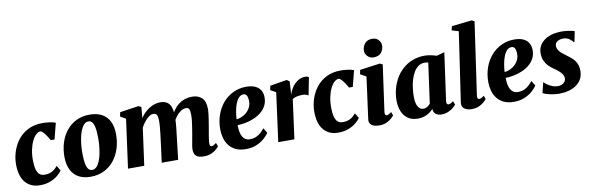

<svg xmlns="http://www.w3.org/2000/svg" viewBox="-54 -1310 5587 1816"><g transform="rotate(-10 2740.0 -401.5)"><path d="M214.5 10Q129 10 78 -47.8Q27 -105.5 25.5 -218.5Q24.5 -280 43.5 -341.5Q62.5 -403 101.2 -453.8Q140 -504.5 199.8 -535Q259.5 -565.5 340 -565.5Q369.5 -565.5 405 -561Q440.5 -556.5 464.5 -546.5L425 -392.5H389.5Q378 -412 363 -435Q348 -458 332.5 -474.5Q317 -491 306 -491Q285.5 -491 264.2 -471.8Q243 -452.5 225.8 -417Q208.5 -381.5 198.2 -332.2Q188 -283 189.5 -224Q191 -172 201 -140.5Q211 -109 229.5 -94.8Q248 -80.5 276.5 -80.5Q307.5 -80.5 330.8 -89.2Q354 -98 371 -112Q388 -126 401 -143L430.5 -94.5Q417.5 -73.5 388.5 -49Q359.5 -24.5 316 -7.2Q272.5 10 214.5 10Z M791 -566.5Q860 -566.5 908 -541Q956 -515.5 981.2 -465.5Q1006.5 -415.5 1007 -343Q1007.5 -270 987.2 -205.2Q967 -140.5 927.5 -91.2Q888 -42 831 -14Q774 14 701 14Q634 14 586.8 -12Q539.5 -38 514.5 -88.5Q489.5 -139 488.5 -211Q488 -285 508.2 -349.5Q528.5 -414 567.8 -462.8Q607 -511.5 663.2 -539Q719.5 -566.5 791 -566.5ZM770.5 -505.5Q746 -505.5 728 -487Q710 -468.5 697 -437.5Q684 -406.5 676 -368.8Q668 -331 664.5 -291Q661 -251 661.5 -215.5Q662 -149 670.5 -112.5Q679 -76 693.2 -61.5Q707.5 -47 725.5 -47Q750 -47 768.2 -65.2Q786.5 -83.5 799.2 -114.2Q812 -145 819.8 -183.2Q827.5 -221.5 831 -261.5Q834.5 -301.5 834 -338.5Q833.5 -405 825 -441.2Q816.5 -477.5 802.5 -491.5Q788.5 -505.5 770.5 -505.5Z M1287.5 -553 1278 -446.5Q1293 -471 1314.2 -492.8Q1335.5 -514.5 1360.5 -530.8Q1385.5 -547 1413.2 -556.2Q1441 -565.5 1470 -565.5Q1505 -565.5 1529.5 -552.2Q1554 -539 1567.8 -509.2Q1581.5 -479.5 1584 -429Q1584.5 -421 1584.5 -411.5Q1584.5 -402 1583.8 -392Q1583 -382 1582 -371.5L1560.5 -402.5Q1576 -443 1597.8 -473.2Q1619.5 -503.5 1646.8 -524Q1674 -544.5 1706.5 -555Q1739 -565.5 1776.5 -565.5Q1832.5 -565.5 1868.5 -532.8Q1904.5 -500 1904.5 -419.5Q1904.5 -404.5 1900.5 -373.5Q1896.5 -342.5 1891.2 -308.2Q1886 -274 1881 -247Q1876.5 -222 1871.8 -195Q1867 -168 1863.5 -143Q1860 -118 1860 -100Q1860 -82 1865.8 -77.2Q1871.5 -72.5 1879 -72.5Q1887.5 -72.5 1896.8 -77.2Q1906 -82 1923 -95L1936.5 -61Q1931 -53 1913 -36Q1895 -19 1864.2 -4.5Q1833.5 10 1789.5 10Q1748 10 1727.2 -2.5Q1706.5 -15 1700 -33.5Q1693.5 -52 1693.5 -71Q1693.5 -85.5 1697.2 -109.2Q1701 -133 1706.5 -161Q1712 -189 1716.5 -216.5Q1721 -243.5 1726.2 -276Q1731.5 -308.5 1735.2 -341.2Q1739 -374 1738.5 -401.5Q1738 -442 1728.8 -455.5Q1719.5 -469 1699.5 -469Q1681 -469 1660.8 -458.5Q1640.5 -448 1621.2 -428.2Q1602 -408.5 1586.2 -380.8Q1570.5 -353 1561 -318.5L1584.5 -407.5Q1584.5 -384.5 1582.8 -356.8Q1581 -329 1578.2 -300.5Q1575.5 -272 1572 -247L1543 0H1385.5L1413.5 -216Q1417 -244 1420.8 -275.8Q1424.5 -307.5 1427.2 -339.5Q1430 -371.5 1429.5 -399Q1428 -443.5 1417.2 -456.2Q1406.5 -469 1383.5 -469Q1370 -469 1354.8 -460.2Q1339.5 -451.5 1323.5 -436Q1307.5 -420.5 1292.8 -400.2Q1278 -380 1266.5 -357.5L1217.5 0H1061.5L1125.5 -469L1073.5 -498L1081 -539L1261.5 -565.5Z M2417.5 -105.5Q2404.5 -84.5 2374.8 -57Q2345 -29.5 2299.5 -9Q2254 11.5 2193 11.5Q2136 11.5 2096.2 -7.5Q2056.5 -26.5 2032 -58.5Q2007.5 -90.5 1996.5 -130.2Q1985.5 -170 1985 -211.5Q1984.5 -289 2007.8 -354.2Q2031 -419.5 2073 -467.5Q2115 -515.5 2172 -542.2Q2229 -569 2295 -569Q2349 -569 2383 -552.8Q2417 -536.5 2433.2 -508.8Q2449.5 -481 2450.5 -447Q2452 -398.5 2433.2 -362.2Q2414.5 -326 2382.5 -300.2Q2350.5 -274.5 2311 -258Q2271.5 -241.5 2230.5 -233.8Q2189.5 -226 2154 -225Q2154 -187.5 2159.8 -159.2Q2165.5 -131 2177.2 -112Q2189 -93 2206 -83.2Q2223 -73.5 2244.5 -73.5Q2282.5 -73.5 2309.5 -86.5Q2336.5 -99.5 2355.5 -118.2Q2374.5 -137 2388 -154ZM2260 -502.5Q2231.5 -502.5 2212.2 -481.2Q2193 -460 2180.8 -426.5Q2168.5 -393 2162 -354.5Q2155.5 -316 2154 -281.5Q2171 -282.5 2191.2 -289.5Q2211.5 -296.5 2231 -309Q2250.5 -321.5 2266.8 -340Q2283 -358.5 2292.2 -382.2Q2301.5 -406 2300.5 -435Q2299 -469 2288.8 -485.8Q2278.5 -502.5 2260 -502.5Z M2504.5 0 2567.5 -469 2515 -498 2523 -539 2685 -565.5 2710.5 -548.5 2705.5 -457 2702.5 -419.5Q2711 -448 2725.8 -474.2Q2740.5 -500.5 2761.2 -521Q2782 -541.5 2807.5 -553.5Q2833 -565.5 2863 -565.5Q2876 -565.5 2884.8 -562Q2893.5 -558.5 2897 -555.5L2863.5 -384.5Q2860.5 -388.5 2846.2 -394.8Q2832 -401 2808.5 -401Q2793.5 -401 2779 -399.5Q2764.5 -398 2751.8 -395.2Q2739 -392.5 2728.5 -387.8Q2718 -383 2710.5 -376.5L2659.5 0Z M3079 10Q2993.5 10 2942.5 -47.8Q2891.5 -105.5 2890 -218.5Q2889 -280 2908 -341.5Q2927 -403 2965.8 -453.8Q3004.5 -504.5 3064.2 -535Q3124 -565.5 3204.5 -565.5Q3234 -565.5 3269.5 -561Q3305 -556.5 3329 -546.5L3289.5 -392.5H3254Q3242.5 -412 3227.5 -435Q3212.5 -458 3197 -474.5Q3181.5 -491 3170.5 -491Q3150 -491 3128.8 -471.8Q3107.5 -452.5 3090.2 -417Q3073 -381.5 3062.8 -332.2Q3052.5 -283 3054 -224Q3055.5 -172 3065.5 -140.5Q3075.5 -109 3094 -94.8Q3112.5 -80.5 3141 -80.5Q3172 -80.5 3195.2 -89.2Q3218.5 -98 3235.5 -112Q3252.5 -126 3265.5 -143L3295 -94.5Q3282 -73.5 3253 -49Q3224 -24.5 3180.5 -7.2Q3137 10 3079 10Z M3474 10Q3441 10 3419 0.8Q3397 -8.5 3387 -24.8Q3377 -41 3380 -62Q3382.5 -84.5 3386.8 -115Q3391 -145.5 3396 -183.2Q3401 -221 3407.2 -265.5Q3413.5 -310 3420 -360.8Q3426.5 -411.5 3434 -467.5L3378 -498L3386 -539L3579.5 -565.5L3605.5 -553L3543.5 -109Q3541 -91 3545.2 -81.8Q3549.5 -72.5 3560 -72.5Q3569 -72.5 3579 -77.5Q3589 -82.5 3605.5 -95L3618.5 -61Q3612.5 -53 3594.5 -36Q3576.5 -19 3546.5 -4.5Q3516.5 10 3474 10ZM3530.5 -633Q3498 -633 3474.2 -658.2Q3450.5 -683.5 3452.5 -714Q3454.5 -753.5 3479 -781.2Q3503.5 -809 3548 -809Q3587 -809 3609 -784.5Q3631 -760 3630.5 -731Q3630 -690.5 3606.2 -661.8Q3582.5 -633 3530.5 -633Z M4135.5 -109Q4133 -89.5 4138.2 -81Q4143.5 -72.5 4154.5 -72.5Q4161.5 -72.5 4172 -77Q4182.5 -81.5 4199.5 -94.5L4213.5 -60.5Q4207.5 -51.5 4188.2 -34.5Q4169 -17.5 4139.5 -3.8Q4110 10 4072 10Q4040 10 4018.8 -5.2Q3997.5 -20.5 3995 -49.5L3995.5 -57.5Q3980.5 -40.5 3958.5 -25Q3936.5 -9.5 3908.8 0.2Q3881 10 3846.5 10Q3787 10 3748.8 -17.5Q3710.5 -45 3692.5 -91.2Q3674.5 -137.5 3674.5 -192.5Q3674.5 -250 3689 -304.5Q3703.5 -359 3731.2 -406.2Q3759 -453.5 3799.8 -489.2Q3840.5 -525 3893 -545.2Q3945.5 -565.5 4008.5 -565.5Q4037.5 -565.5 4069.8 -558.8Q4102 -552 4123.5 -544.5L4199 -565.5ZM4032.5 -495.5Q4024.5 -498 4015.8 -499Q4007 -500 3998 -500Q3963.5 -500 3937.5 -481.5Q3911.5 -463 3893 -431.8Q3874.5 -400.5 3863 -361Q3851.5 -321.5 3846.5 -279.2Q3841.5 -237 3841.5 -197Q3841.5 -158 3850.2 -130Q3859 -102 3875.2 -87.5Q3891.5 -73 3913.5 -73Q3922.5 -73 3931.2 -75.8Q3940 -78.5 3948.5 -83.2Q3957 -88 3964.5 -94.5Q3972 -101 3979 -108.5Z M4431.5 -109Q4429 -92 4433.2 -82.2Q4437.5 -72.5 4449.5 -72.5Q4457 -72.5 4466 -76.5Q4475 -80.5 4494.5 -95L4507.5 -61Q4501 -52.5 4483.2 -35.8Q4465.5 -19 4434.5 -4.5Q4403.5 10 4357.5 10Q4338 10 4317.5 3.5Q4297 -3 4283.2 -17.5Q4269.5 -32 4269.5 -56Q4269.5 -62 4270.2 -69.2Q4271 -76.5 4272 -83.5Q4273 -90.5 4274 -94L4368.5 -737L4303 -757L4313 -795.5L4507 -817L4531.5 -803Z M4992 -105.5Q4979 -84.5 4949.2 -57Q4919.5 -29.5 4874 -9Q4828.5 11.5 4767.5 11.5Q4710.5 11.5 4670.8 -7.5Q4631 -26.5 4606.5 -58.5Q4582 -90.5 4571 -130.2Q4560 -170 4559.5 -211.5Q4559 -289 4582.2 -354.2Q4605.5 -419.5 4647.5 -467.5Q4689.5 -515.5 4746.5 -542.2Q4803.5 -569 4869.5 -569Q4923.5 -569 4957.5 -552.8Q4991.5 -536.5 5007.8 -508.8Q5024 -481 5025 -447Q5026.5 -398.5 5007.8 -362.2Q4989 -326 4957 -300.2Q4925 -274.5 4885.5 -258Q4846 -241.5 4805 -233.8Q4764 -226 4728.5 -225Q4728.5 -187.5 4734.2 -159.2Q4740 -131 4751.8 -112Q4763.5 -93 4780.5 -83.2Q4797.5 -73.5 4819 -73.5Q4857 -73.5 4884 -86.5Q4911 -99.5 4930 -118.2Q4949 -137 4962.5 -154ZM4834.5 -502.5Q4806 -502.5 4786.8 -481.2Q4767.5 -460 4755.2 -426.5Q4743 -393 4736.5 -354.5Q4730 -316 4728.5 -281.5Q4745.5 -282.5 4765.8 -289.5Q4786 -296.5 4805.5 -309Q4825 -321.5 4841.2 -340Q4857.5 -358.5 4866.8 -382.2Q4876 -406 4875 -435Q4873.5 -469 4863.2 -485.8Q4853 -502.5 4834.5 -502.5Z M5428 -446.5H5421.5Q5412 -461.5 5387.5 -479.5Q5363 -497.5 5327.5 -497.5Q5307 -497.5 5289 -491.2Q5271 -485 5260 -472.2Q5249 -459.5 5249 -439.5Q5249 -419.5 5258.8 -402.5Q5268.5 -385.5 5288 -368.5Q5307.5 -351.5 5336 -331Q5364.5 -311 5387 -289.2Q5409.5 -267.5 5422.8 -238.5Q5436 -209.5 5436 -169Q5436 -123.5 5417.2 -90Q5398.5 -56.5 5366 -34.2Q5333.5 -12 5291.5 -1Q5249.5 10 5203 10Q5171.5 10 5138.8 4.5Q5106 -1 5081 -8.8Q5056 -16.5 5046.5 -24L5070.5 -122H5074Q5083.5 -111 5103.5 -97Q5123.5 -83 5149 -72.8Q5174.5 -62.5 5201.5 -62.5Q5219.5 -62.5 5237.2 -69Q5255 -75.5 5267 -89.5Q5279 -103.5 5279 -126Q5279 -146 5268 -163.2Q5257 -180.5 5237.2 -197.8Q5217.5 -215 5190 -233.5Q5166.5 -249.5 5144.5 -271.5Q5122.5 -293.5 5108.2 -324.5Q5094 -355.5 5094 -398Q5094 -447.5 5122.5 -485.2Q5151 -523 5202.2 -544.2Q5253.5 -565.5 5322 -565.5Q5349 -565.5 5375.2 -562.5Q5401.5 -559.5 5421.2 -555.2Q5441 -551 5448.5 -547.5Z"/></g></svg>

Font: Merriweather 24pt Black
Style: Italic
Weight: 900
Italic angle: -7.8°
Designer: Eben Sorkin
Foundry: Eben Sorkin
Version: Version 2.101